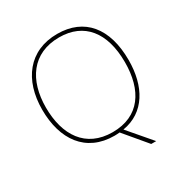

<svg xmlns="http://www.w3.org/2000/svg" viewBox="-201 -881 1155 1207"><g transform="rotate(-30 377.0 -277.5)"><path d="M690 -358C690 -590 579 -725 382 -725C177 -725 63 -574 63 -359C63 -143 168 10 376 10C389 10 401 9 413 8L549 170H585L443 4C608 -23 690 -168 690 -358ZM90 -359C90 -556 186 -700 382 -700C562 -700 663 -575 663 -358C663 -156 573 -15 377 -15C182 -15 90 -159 90 -359Z"/></g></svg>

Font: Noto Sans Sinhala Thin
Style: Regular
Weight: 100
Designer: Jelle Bosma - Monotype Design Team
Foundry: Monotype Imaging Inc.
Version: Version 2.006